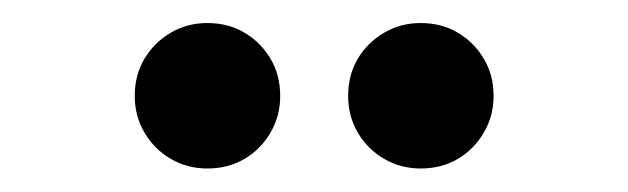

<svg xmlns="http://www.w3.org/2000/svg" viewBox="-20 -624 540 165"><path d="M158.1 -479.2Q141 -479.2 126.7 -487.5Q112.5 -495.8 104.2 -510Q95.8 -524.1 95.8 -541.5Q95.8 -559.7 104.2 -573.6Q112.5 -587.5 126.6 -595.8Q140.8 -604.2 158.1 -604.2Q176.4 -604.2 190.3 -595.8Q204.2 -587.5 212.5 -573.5Q220.8 -559.5 220.8 -541.5Q220.8 -524.3 212.5 -510.1Q204.2 -495.8 190.2 -487.5Q176.2 -479.2 158.1 -479.2ZM341.5 -479.2Q324.3 -479.2 310.1 -487.5Q295.8 -495.8 287.5 -510Q279.2 -524.1 279.2 -541.5Q279.2 -559.7 287.5 -573.6Q295.8 -587.5 310 -595.8Q324.1 -604.2 341.5 -604.2Q359.7 -604.2 373.6 -595.8Q387.5 -587.5 395.8 -573.5Q404.2 -559.5 404.2 -541.5Q404.2 -524.3 395.8 -510.1Q387.5 -495.8 373.5 -487.5Q359.5 -479.2 341.5 -479.2Z"/></svg>

Font: Afacad Flux
Style: Regular
Weight: 400
Designer: Kristian Moeller
Foundry: Dicotype
Version: Version 1.100